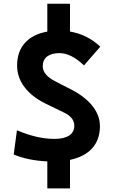

<svg xmlns="http://www.w3.org/2000/svg" viewBox="-20 -870 626 1046"><path d="M237.8 156.2V9.3Q132.8 4.4 54.7 -28.3L72.3 -160.2Q182.6 -113.3 276.9 -113.3Q329.1 -113.3 356.9 -131.8Q384.8 -150.4 384.8 -185.1Q384.8 -230.5 327.6 -257.3L228 -305.7Q154.3 -341.8 113.8 -395Q73.2 -448.2 73.2 -512.7Q73.2 -588.9 116 -636.5Q158.7 -684.1 237.8 -697.8V-849.6H361.3V-698.2Q457 -681.6 526.4 -615.7L437.5 -513.7Q367.7 -580.6 303.7 -580.6Q260.7 -580.6 236.8 -562.3Q212.9 -543.9 212.9 -509.3Q212.9 -462.9 277.8 -428.7L371.6 -380.4Q444.8 -342.3 484.6 -291.5Q524.4 -240.7 524.4 -182.6Q524.4 -109.4 482.4 -62.5Q440.4 -15.6 361.3 1V156.2Z"/></svg>

Font: Cascadia Mono PL
Style: Bold
Weight: 700
Monospace: yes
Designer: Aaron Bell
Foundry: Saja Typeworks
Version: Version 2404.023; ttfautohint (v1.8.4)